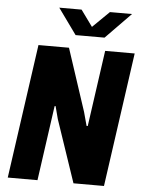

<svg xmlns="http://www.w3.org/2000/svg" viewBox="-59 -931 725 978"><g transform="rotate(5 303.5 -442.5)"><path d="M18 0 115 -686H271L376 -367L395 -297H401L456 -686H607L510 0H354L246 -319L229 -384L224 -383L170 0ZM299 -753 204 -885H318L392 -783H359L463 -885H576L447 -753Z"/></g></svg>

Font: Chivo Mono
Style: Bold Italic
Weight: 700
Italic angle: -8.05°
Monospace: yes
Version: Version 1.008